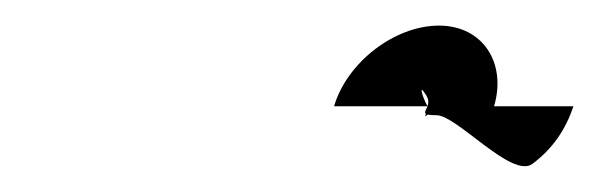

<svg xmlns="http://www.w3.org/2000/svg" viewBox="-20 -834 468 150"><path d="M241 -751H314C312 -746 309 -744 321 -744C337 -744 380 -694 396 -706C412 -718 422 -733 428 -751H366C376 -785 357 -814 323 -814C288 -814 251 -785 241 -751ZM312 -761C315 -757 315 -754 314 -751C310 -758 307 -769 312 -761ZM315 -751 312 -743C317 -747 321 -744 323 -751C323 -751 315 -751 312 -751Z"/></svg>

Font: bitstorm
Style: maxcnobl
Weight: 400
Version: Version 0.2